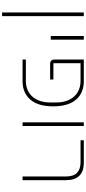

<svg xmlns="http://www.w3.org/2000/svg" viewBox="498 -1136 838 1875"><g transform="rotate(90 917.5 -199.0)"><path d="M102 -598H138V200H102Z M332 -598H368V-275H332Z M562 -32H771Q820 -32 859 -49Q898 -66 925 -97Q952 -128 966.5 -171.5Q981 -215 981 -268V-330Q981 -383 966.5 -426.5Q952 -470 925 -501Q898 -532 859 -549Q820 -566 771 -566H598V-301H757V-269H605Q562 -269 562 -312V-598H773Q888 -598 953.5 -522Q1019 -446 1019 -299Q1019 -152 953.5 -76Q888 0 773 0H562Z M1175 -598H1211V0H1175Z M1704 -422Q1704 -498 1668 -532Q1632 -566 1566 -566H1350V-598H1568Q1654 -598 1697 -554Q1740 -510 1740 -425V0H1704Z"/></g></svg>

Font: IBM Plex Sans Hebrew ExtraLight
Style: Regular
Weight: 200
Designer: Mike Abbink, Paul van der Laan, Pieter van Rosmalen, Yanek Iontef
Foundry: Bold Monday
Version: Version 1.2